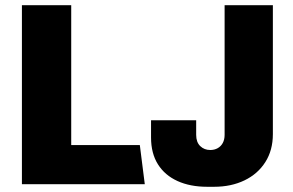

<svg xmlns="http://www.w3.org/2000/svg" viewBox="-20 -706 1125 736"><path d="M64 0V-686H253V-150H516L535 0ZM774 10Q709 10 660.5 -12Q612 -34 585.5 -76Q559 -118 559 -179V-245H732V-189Q732 -161 747.5 -146Q763 -131 786 -131Q802 -131 814.5 -138Q827 -145 834 -158Q841 -171 841 -189V-686H1026V-192Q1026 -130 997 -84.5Q968 -39 917 -14.5Q866 10 801 10Z"/></svg>

Font: Chivo Medium ExtraBold
Style: Regular
Weight: 800
Version: Version 2.002